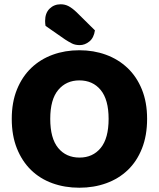

<svg xmlns="http://www.w3.org/2000/svg" viewBox="-20 -860 743 898"><path d="M668 -304Q668 -226 644 -165.5Q620 -105 577.5 -64.5Q535 -24 477 -3Q419 18 351 18Q283 18 225 -3Q167 -24 125 -65Q83 -106 59 -166Q35 -226 35 -304Q35 -382 59.5 -442Q84 -502 126.5 -542.5Q169 -583 226.5 -604Q284 -625 351 -625Q418 -625 475.5 -604Q533 -583 576 -542.5Q619 -502 643.5 -442Q668 -382 668 -304ZM488 -304Q488 -394 451 -439Q414 -484 351 -484Q290 -484 252.5 -439.5Q215 -395 215 -304Q215 -213 252 -168Q289 -123 352 -123Q414 -123 451 -168Q488 -213 488 -304ZM193 -739Q192 -743 191.5 -750.5Q191 -758 191 -762Q191 -799 212 -819.5Q233 -840 264 -840Q284 -840 301 -831Q318 -822 338 -803L424 -718Q419 -683 398 -666Q377 -649 353 -649Q332 -649 317 -656.5Q302 -664 285 -675Z"/></svg>

Font: Baloo Da 2 ExtraBold
Style: Regular
Weight: 800
Designer: Noopur Datye, Sulekha Rajkumar and Ek Type
Foundry: Ek Type
Version: Version 1.640;hotconv 1.0.111;makeotfexe 2.5.65597; ttfautoh